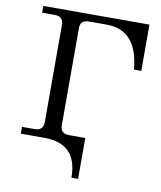

<svg xmlns="http://www.w3.org/2000/svg" viewBox="-98 -810 911 1084"><g transform="rotate(10 357.0 -268.0)"><path d="M669.9 -732.4V-467.3H627.9Q607.9 -690.4 432.6 -690.4H330.1Q281.2 -690.4 281.2 -644.5V-87.9Q281.2 -39.1 330.1 -39.1H424.3V0H61.5V-39.1H134.8Q183.6 -39.1 183.6 -87.9V-644.5Q183.6 -693.4 134.8 -693.4H61.5V-732.4ZM197.3 -34.2H424.3V195.3H386.2Q386.2 0 197.3 0Z"/></g></svg>

Font: Munson
Style: Regular
Weight: 400
Designer: Paul James MIller
Foundry: High-Logic / Made with FontCreator
Version: Version 2.10;May 5, 2019;FontCreator 11.5.0.2430 64-bit